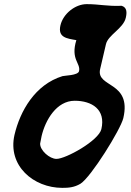

<svg xmlns="http://www.w3.org/2000/svg" viewBox="-20 -841 631 928"><path d="M174 -147C175 -152 180 -178 181 -183C199 -260 253 -354 341 -354C424 -354 492 -312 470 -217C457 -161 298 -73 253 -73C220 -73 173 -114 174 -147ZM50 -189C16 -40 142 67 281 67C311 67 339 65 369 47C420 15 563 -215 576 -270C618 -450 443 -416 464 -507L492 -627C502 -672 576 -703 588 -755C594 -781 594 -805 568 -813C498 -810 461 -821 399 -821C344 -821 285 -775 272 -718C259 -660 302 -655 349 -647C320 -553 371 -536 362 -497C357 -476 291 -476 282 -473C149 -432 77 -304 50 -189Z"/></svg>

Font: Charger
Style: OversprayIt
Weight: 400
Designer: Jasper
Foundry: Cannot Into Space Fonts
Version: Version 0.980